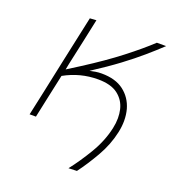

<svg xmlns="http://www.w3.org/2000/svg" viewBox="-123 -593 779 856"><g transform="rotate(20 267.0 -165.0)"><path d="M297.5 166.5Q335 119 372 57Q409 -5 423 -70Q428.5 -95 428.5 -118Q428.5 -139.5 424 -159Q414.5 -200 381.2 -225.5Q348 -251 286.5 -251Q202 -251 127.5 -209.5Q115 -152 104.5 -103.2Q94 -54.5 82.5 0H52.5Q64.5 -56 76 -108.5Q87 -160.5 100 -221.5L110.5 -271Q123.5 -331.5 135 -385Q146.5 -438 158.5 -494L189 -496Q177 -440 165.5 -386Q153.5 -331.5 140.5 -271L135 -243L195 -281Q290.5 -342 360 -396Q429.5 -450 476.5 -494H520.5Q486.5 -462 448 -428.8Q409.5 -395.5 358.8 -357.5Q308 -319.5 237 -273.5Q250 -276.5 263.8 -278.8Q277.5 -281 292.5 -281Q358.5 -281 398 -250.8Q437.5 -220.5 451.5 -171Q458.5 -145 458.5 -116.5Q458.5 -90.5 452.5 -62Q439 1.5 404.8 61Q370.5 120.5 337 165Z"/></g></svg>

Font: Heraclito Thin
Style: Italic
Weight: 100
Italic angle: -12°
Designer: Kostas Bartsokas (font) & Cristiano Sobral (main changes)
Foundry: Kostas Bartsokas (font) & Cristiano Sobral (main changes)
Version: Version 1.00;July 8, 2020;FontCreator 13.0.0.2655 64-bit